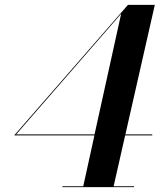

<svg xmlns="http://www.w3.org/2000/svg" viewBox="-20 -770 668 790"><path d="M531.5 -3.5H447.5L495 -213H606.5V-217H496L617 -750H506.5L38.5 -213H368.5L322.5 -3.5H236.5V0H531.5ZM46.5 -217 478.5 -713.5 369 -217Z"/></svg>

Font: Bodoni* 48pt Medium
Style: Italic
Weight: 500
Italic angle: -13°
Version: Version 2.3